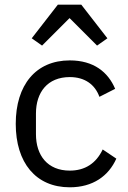

<svg xmlns="http://www.w3.org/2000/svg" viewBox="-20 -785 543 817"><path d="M226 -765 115 -622 159 -591 276 -708 393 -591 437 -622 326 -765ZM277 12C375 12 442 -36 475 -110L417 -149C389 -90 342 -59 277 -59C182 -59 133 -124 133 -214V-302C133 -392 182 -457 277 -457C340 -457 384 -426 403 -373L470 -407C440 -478 379 -528 277 -528C132 -528 47 -423 47 -258C47 -93 132 12 277 12Z"/></svg>

Font: LVC Sans
Style: Regular
Weight: 400
Designer: Mike Abbink, Paul van der Laan, Pieter van Rosmalen
Foundry: Bold Monday
Version: Version 3.0